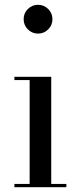

<svg xmlns="http://www.w3.org/2000/svg" viewBox="-20 -780 336 800"><path d="M96.2 -657.5Q78.5 -675 78.5 -700Q78.5 -725 96.2 -742.5Q114 -760 138.5 -760Q163 -760 180.8 -742.5Q198.5 -725 198.5 -700Q198.5 -675 180.8 -657.5Q163 -640 138.5 -640Q114 -640 96.2 -657.5ZM40 -13.5H103.5V-446.5H40V-460H193.5V-13.5H256.5V0H40Z"/></svg>

Font: Bodoni* 16pt
Style: Regular
Weight: 400
Version: Version 2.3